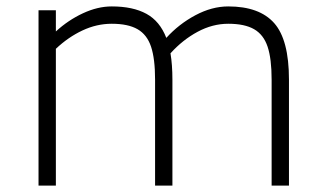

<svg xmlns="http://www.w3.org/2000/svg" viewBox="-20 -578 990 598"><path d="M880 -330V0H826V-330Q826 -395 813.5 -432.5Q801 -470 771.5 -487Q742 -504 691 -504Q642 -504 595.5 -479Q549 -454 511 -412Q517 -376 517 -330V0H463V-330Q463 -395 450.5 -432.5Q438 -470 408.5 -487Q379 -504 328 -504Q281 -504 236.5 -483Q192 -462 154 -426V0H100V-546H154V-480Q192 -515 238 -536.5Q284 -558 328 -558Q394 -558 436 -535Q478 -512 498 -460Q537 -503 588.5 -530.5Q640 -558 691 -558Q788 -558 834 -506Q880 -454 880 -330Z"/></svg>

Font: Biryani UltraLight
Style: Regular
Weight: 250
Designer: Dan Reynolds and Mathieu Réguer
Foundry: Dan Reynolds and Mathieu Réguer
Version: Version 1.003; ttfautohint (v1.1) -l 5 -r 5 -G 72 -x 0 -D la